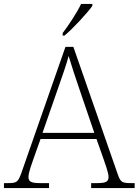

<svg xmlns="http://www.w3.org/2000/svg" viewBox="-23 -951 701 971"><path d="M294 -784V-771H303C347 -807 419 -886 444 -921V-931H387C366 -886 323 -822 294 -784ZM-3 0H225V-25H178C130 -25 121 -35 121 -57C121 -78 139 -127 145 -144L182 -248H465L502 -143C508 -125 526 -77 526 -57C526 -35 517 -25 470 -25H438V0H658V-25H638C593 -25 586 -30 571 -74L348 -714H308L86 -79C69 -31 63 -25 18 -25H-3ZM192 -279 271 -506C288 -555 316 -633 324 -668C337 -624 361 -551 380 -496L454 -279Z"/></svg>

Font: Noto Serif Georgian ExtraLight
Style: Regular
Weight: 200
Designer: Monotype Design Team, Akaki Razmadze
Foundry: Google LLC
Version: Version 2.003